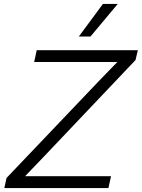

<svg xmlns="http://www.w3.org/2000/svg" viewBox="-20 -952 718 972"><path d="M2 0 13 -51 478 -539 574 -638H435H153L166 -698H678L666 -648L202 -159L107 -60H246H542L529 0ZM379 -767 501 -932H576L438 -767Z"/></svg>

Font: Azeret Mono Thin ExtraLight
Style: Italic
Weight: 250
Italic angle: -12°
Version: Version 1.002